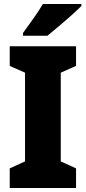

<svg xmlns="http://www.w3.org/2000/svg" viewBox="-20 -947 432 967"><path d="M363 0H29V-99L106 -134V-581L29 -615V-714H363V-615L286 -581V-134L363 -99ZM390 -917Q372 -899 341.5 -871.5Q311 -844 277.5 -816Q244 -788 219 -767H96V-781Q121 -816 149 -855Q177 -894 196 -927H390Z"/></svg>

Font: Noto Sans Oriya Cond Blk
Style: Regular
Weight: 900
Width: 3
Designer: Amélie Bonet and Sol Matas
Foundry: Google LLC
Version: Version 2.006; ttfautohint (v1.8.4.7-5d5b)